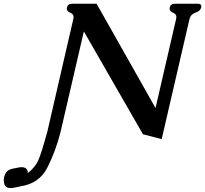

<svg xmlns="http://www.w3.org/2000/svg" viewBox="-76 -696 1076 1007"><path d="M240.7 0Q215.3 98.1 172.6 182.6Q129.9 267.1 30.8 281.2Q24.4 283.7 21 283.7L-10.7 290Q-16.1 290.5 -21 290.5Q-55.7 290.5 -56.2 249.5Q-56.2 248 -56.2 246.6Q-55.7 238.3 -53.7 231.4Q-45.4 194.8 -8.8 188.5L23.9 182.1Q30.3 180.7 35.6 180.7Q69.8 180.7 69.8 210.4Q69.8 211.4 69.8 211.9Q109.4 180.7 125.7 142.8Q142.1 105 173.3 -9.8L308.6 -596.7Q309.6 -601.6 310.1 -606Q310.1 -622.6 292.2 -629.6Q274.4 -636.7 274.4 -650.9Q274.4 -653.3 274.9 -656.2Q279.3 -676.3 301.8 -676.3H430.7L739.7 -129.4L847.7 -596.7Q848.6 -601.6 849.1 -606Q849.1 -622.6 831.3 -629.6Q813.5 -636.7 813.5 -650.9Q813.5 -653.3 814 -656.2Q818.4 -676.3 840.8 -676.3H961.9Q980 -676.3 980 -662.6Q980 -659.7 979 -656.2Q974.6 -638.2 949.2 -629.6Q923.8 -621.1 918 -596.7L772 33.7L673.8 8.3L363.8 -531.2Z"/></svg>

Font: Caudex
Style: Bold
Weight: 700
Italic angle: -13°
Version: Version 1.04